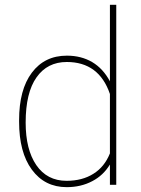

<svg xmlns="http://www.w3.org/2000/svg" viewBox="-20 -770 587 800"><path d="M59.6 -262.7C59.6 -262.7 59.6 -262.7 59.6 -262.7C59.6 -178.2 77.1 -111.3 112.8 -63C148.4 -14.6 196.8 9.8 257.8 9.8C257.8 9.8 257.8 9.8 257.8 9.8C297.4 9.8 333 1.5 364.3 -15.1C395.5 -31.2 419.9 -54.7 438 -84.5C438 -84.5 438 0 438 0C438 0 464.4 0 464.4 0C464.4 0 464.4 -750 464.4 -750C464.4 -750 438 -750 438 -750C438 -750 438 -431.2 438 -431.2C438 -431.2 438 -431.2 438 -431.2C418.9 -466.8 394.5 -493.2 364.3 -511.2C333.5 -529.3 298.3 -538.1 258.8 -538.1C258.8 -538.1 258.8 -538.1 258.8 -538.1C196.8 -538.1 148.4 -514.6 112.8 -467.3C77.1 -419.9 59.6 -354 59.6 -269.5C59.6 -269.5 59.6 -262.7 59.6 -262.7ZM86.9 -259.3C86.9 -342.3 102.1 -405.3 132.3 -447.8C162.1 -490.2 204.1 -511.7 258.3 -511.7C258.3 -511.7 258.3 -511.7 258.3 -511.7C347.7 -511.7 407.7 -467.3 438 -378.4C438 -378.4 438 -130.9 438 -130.9C438 -130.9 438 -130.9 438 -130.9C422.9 -93.3 399.9 -64.9 369.1 -45.9C338.4 -26.4 300.8 -16.6 257.3 -16.6C257.3 -16.6 257.3 -16.6 257.3 -16.6C203.1 -16.6 161.1 -38.6 131.3 -82C101.6 -125.5 86.9 -184.6 86.9 -259.3C86.9 -259.3 86.9 -259.3 86.9 -259.3Z"/></svg>

Font: WOX
Style: Regular
Weight: 500
Designer: Google
Foundry: ""
Version: ""